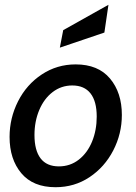

<svg xmlns="http://www.w3.org/2000/svg" viewBox="-20 -772 566 802"><path d="M20 -200Q20 -279 55.5 -349Q91 -419 154.5 -461Q218 -503 296 -503Q390 -503 439.5 -444Q489 -385 489 -292Q489 -213 453 -143.5Q417 -74 354 -32Q291 10 212 10Q118 10 69 -48.5Q20 -107 20 -200ZM384 -285Q384 -349 358 -382Q332 -415 282 -415Q236 -415 200 -387.5Q164 -360 144 -312.5Q124 -265 124 -208Q124 -144 149.5 -110.5Q175 -77 226 -77Q273 -77 309 -105Q345 -133 364.5 -180.5Q384 -228 384 -285ZM244 -646 433 -752 416 -636 230 -573Z"/></svg>

Font: Cabin Medium
Style: Italic
Weight: 500
Italic angle: -7°
Designer: Pablo Impallari
Foundry: Pablo Impallari. http://www.impallari.com Igino Marini. http://www.ikern.com
Version: Version 2.200